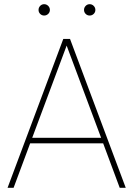

<svg xmlns="http://www.w3.org/2000/svg" viewBox="-20 -897 637 917"><path d="M551.8 0 472.7 -212.4H124L44.9 0H16.1L282.2 -710.9H314.5L580.6 0ZM133.8 -238.8H462.9L298.3 -679.2ZM164.1 -849.6Q164.1 -860.8 171.9 -868.9Q179.7 -877 190.9 -877Q202.1 -877 210.2 -868.9Q218.3 -860.8 218.3 -849.6Q218.3 -838.4 210.2 -830.6Q202.1 -822.8 190.9 -822.8Q179.7 -822.8 171.9 -830.6Q164.1 -838.4 164.1 -849.6ZM381.3 -849.6Q381.3 -860.8 389.2 -868.9Q397 -877 408.2 -877Q419.4 -877 427.5 -868.9Q435.5 -860.8 435.5 -849.6Q435.5 -838.4 427.5 -830.6Q419.4 -822.8 408.2 -822.8Q397 -822.8 389.2 -830.6Q381.3 -838.4 381.3 -849.6Z"/></svg>

Font: Vazirmatn FD Thin
Style: Regular
Weight: 100
Designer: Saber Rastikerdar
Foundry: Saber Rastikerdar
Version: Version 33.003